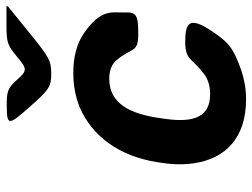

<svg xmlns="http://www.w3.org/2000/svg" viewBox="-116 -674 800 609"><g transform="rotate(-90 284.5 -370.0)"><path d="M213 -257 215 -271C228 -353 257 -424 339 -424C366 -424 388 -415 400 -398C438 -352 420 -332 480 -332C540 -332 551 -337 549 -377C548 -415 562 -450 482 -505C451 -526 410 -538 358 -538C317 -538 281 -531 249 -518C157 -479 93 -393 74 -271L72 -257C66 -220 66 -185 71 -153C86 -57 149 10 274 10C307 10 338 4 365 -5C435 -30 453 -43 492 -102C536 -169 517 -183 457 -183C397 -183 406 -163 356 -125C339 -111 316 -104 290 -104C206 -104 200 -174 213 -257ZM336 -716C308 -747 299 -750 245 -749C191 -748 191 -742 248 -678C304 -614 314 -608 355 -608C395 -608 407 -614 484 -677L568 -745L569 -750H509C454 -750 445 -747 408 -716C370 -684 364 -684 336 -716Z"/></g></svg>

Font: Asimov Print
Style: AIt
Weight: 500
Designer: Google
Version: Version 2.000980: 2014